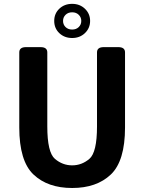

<svg xmlns="http://www.w3.org/2000/svg" viewBox="-20 -940 734 977"><path d="M255.9 -833.5Q255.9 -871.1 282 -895.8Q308.1 -920.4 347.2 -920.4Q386.2 -920.4 412.4 -895.3Q438.5 -870.1 438.5 -833.5Q438.5 -796.9 412.4 -771.7Q386.2 -746.6 347.2 -746.6Q308.1 -746.6 282 -771.2Q255.9 -795.9 255.9 -833.5ZM300.8 -833.5Q300.8 -814.9 313.7 -802.2Q326.7 -789.6 347.2 -789.6Q367.7 -789.6 380.6 -802.2Q393.6 -814.9 393.6 -833.5Q393.6 -852.1 380.6 -864.7Q367.7 -877.4 347.2 -877.4Q326.7 -877.4 313.7 -864.7Q300.8 -852.1 300.8 -833.5ZM78.1 -291.5V-673.3Q78.1 -700.2 112.3 -700.2H186.5Q220.7 -700.2 220.7 -673.3V-296.4Q220.7 -164.6 259.5 -131.6Q298.3 -98.6 347.2 -98.6Q396 -98.6 434.8 -131.6Q473.6 -164.6 473.6 -296.4V-673.3Q473.6 -700.2 507.8 -700.2H582Q616.2 -700.2 616.2 -673.3V-291.5Q616.2 -120.6 543.9 -52Q471.7 16.6 347.2 16.6Q222.7 16.6 150.4 -52Q78.1 -120.6 78.1 -291.5Z"/></svg>

Font: Istok
Style: Bold
Weight: 700
Designer: Andrey V. Panov
Foundry: Andrey V. Panov
Version: Version 1.0.1